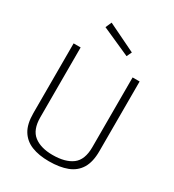

<svg xmlns="http://www.w3.org/2000/svg" viewBox="-218 -1050 1076 1184"><g transform="rotate(30 320.0 -458.0)"><path d="M316 9Q244 9 192.5 -11.5Q141 -32 113 -77.5Q85 -123 85 -201V-697H135V-200Q135 -111 183.5 -73.5Q232 -36 316 -36Q406 -36 455.5 -73Q505 -110 505 -200V-697H555V-201Q555 -124 527 -78Q499 -32 445.5 -11.5Q392 9 316 9ZM407 -792 205 -882 224 -925 424 -828Z"/></g></svg>

Font: Cairo Play Light
Style: Regular
Weight: 300
Version: Version 3.119